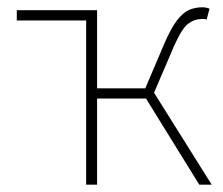

<svg xmlns="http://www.w3.org/2000/svg" viewBox="-20 -506 612 526"><path d="M246 -478 216 -450H26V-478ZM216 0V-478H246V-264H378L430 -386Q449 -430 465.5 -451Q482 -472 498.5 -479Q515 -486 534 -486Q546 -486 554 -482L546 -452Q542 -454 539.5 -454Q537 -454 532 -454Q513 -454 495.5 -441Q478 -428 456 -378L402 -252L560 0H526L380 -236H246V0Z"/></svg>

Font: Source Sans 3
Style: Regular
Weight: 200
Designer: Paul D. Hunt
Foundry: Adobe
Version: Version 3.046;hotconv 1.0.118;makeotfexe 2.5.65603